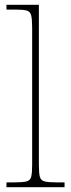

<svg xmlns="http://www.w3.org/2000/svg" viewBox="-20 -780 296 800"><path d="M7 0V-20H37Q74 -20 90 -24Q106 -28 110 -43.5Q114 -59 114 -94V-662Q114 -699 110 -715.5Q106 -732 91.5 -736Q77 -740 47 -740H7V-760H142V-94Q142 -59 146 -43.5Q150 -28 166.5 -24Q183 -20 219 -20H249V0Z"/></svg>

Font: Noto Serif Tamil Thin
Style: Regular
Weight: 100
Designer: Indian Type Foundry, Tom Grace, and the Monotype Design Team
Foundry: Monotype Imaging Inc.
Version: Version 2.004; ttfautohint (v1.8.4.7-5d5b)